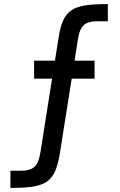

<svg xmlns="http://www.w3.org/2000/svg" viewBox="-20 -720 586 940"><path d="M266 -531 249 -423H147V-335H235L178 25C167 95 144 116 78 116H31V200C204 200 249 177 273 31L331 -335H443V-423H345L361 -525C372 -595 394 -616 461 -616H508V-700C334 -700 288 -676 266 -531Z"/></svg>

Font: Arthouse Owned Medium
Style: Regular
Weight: 500
Designer: Jeremy Tribby
Foundry: Tribby Type
Version: Version 1.000;PS 001.000;hotconv 1.0.88;makeotf.lib2.5.64775